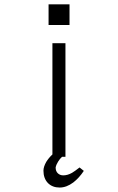

<svg xmlns="http://www.w3.org/2000/svg" viewBox="-20 -716 540 878"><path d="M279.3 1V-518.6H219.7V-9.8Q202.1 6.8 191.4 24.4Q178.7 46.9 178.7 64.5Q178.7 99.6 199.2 121.1Q219.7 141.6 252.9 141.6Q284.2 141.6 315.4 118.2Q341.8 97.7 363.3 65.4L343.8 49.8Q321.3 67.4 309.6 74.2Q289.1 85.9 269.5 85.9Q254.9 85.9 245.1 77.1Q234.4 67.4 234.4 49.8Q237.3 36.1 246.1 22.5Q253.9 9.8 263.7 1ZM202.1 -696.3V-601.6H297.9V-696.3Z"/></svg>

Font: DotumChe
Style: Regular
Weight: 400
Monospace: yes
Version: Version 2.21